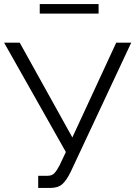

<svg xmlns="http://www.w3.org/2000/svg" viewBox="-20 -919 663 941"><path d="M167.2 2.1V-57.4H212.2Q234.8 -57.4 246.6 -70.2Q258.4 -83 272.1 -108.9L302.8 -174L0 -710H76.6L334.6 -245.4L549.7 -710H623.2L325.8 -75.3Q305.5 -34.1 284.7 -16Q263.9 2.1 225.9 2.1ZM174.8 -852.3V-899.1H463.2V-852.3Z"/></svg>

Font: Raleway Thin
Style: Regular
Weight: 100
Designer: Matt McInerney, Pablo Impallari, Rodrigo Fuenzalida
Foundry: Matt McInerney, Pablo Impallari, Rodrigo Fuenzalida
Version: Version 4.026